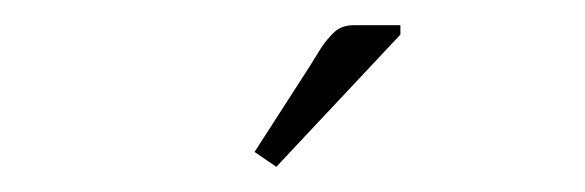

<svg xmlns="http://www.w3.org/2000/svg" viewBox="-20 -826 460 151"><path d="M294.9 -798.8 197.3 -694.8 180.2 -706.5 220.2 -768.6Q223.1 -772.9 228 -781Q232.9 -789.1 235.1 -792Q237.3 -794.9 241.2 -799.1Q245.1 -803.2 249.3 -804.7Q253.4 -806.2 258.8 -806.2H294.9Z"/></svg>

Font: Reswysokr
Style: Regular
Weight: 500
Version: Version 0.984